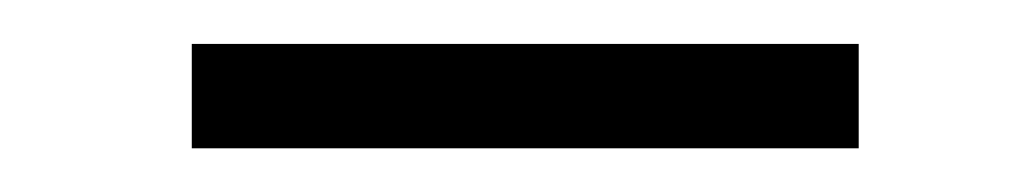

<svg xmlns="http://www.w3.org/2000/svg" viewBox="-20 -723 467 87"><path d="M369.1 -703.1H66.9V-655.8H369.1Z"/></svg>

Font: Shabnam Thin
Style: Regular
Weight: 100
Foundry: DejaVu fonts team - Redesigned by Saber Rastikerdar - Based on Vazir font
Version: Version 5.0.1